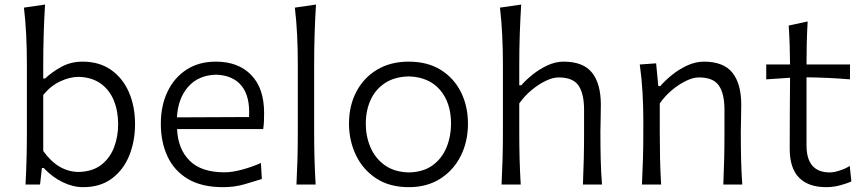

<svg xmlns="http://www.w3.org/2000/svg" viewBox="-20 -794 3713 826"><path d="M337.4 11.2Q294.4 11.2 250.2 -10Q206.1 -31.2 168 -71.3H160.2L152.3 0H89.8Q92.8 -57.6 94.2 -111.1Q95.7 -164.6 95.7 -228.5V-515.1Q95.7 -581.1 92.8 -642.1Q89.8 -703.1 83 -761.2L173.8 -774.4Q169.9 -710.9 168 -647.2Q166 -583.5 166 -515.1V-456.5H174.3Q203.1 -483.9 243.9 -506.3Q284.7 -528.8 335.4 -528.8Q406.7 -528.8 457.3 -493.7Q507.8 -458.5 534.4 -397.7Q561 -336.9 561 -259.8Q561 -187.5 536.4 -125.7Q511.7 -64 461.9 -26.4Q412.1 11.2 337.4 11.2ZM318.4 -54.2Q377.9 -55.7 415.5 -84.7Q453.1 -113.8 470.7 -160.2Q488.3 -206.5 488.3 -259.8Q488.3 -315.9 469.7 -361.6Q451.2 -407.2 413.1 -434.6Q375 -461.9 316.9 -463.4Q279.3 -462.9 238.8 -443.8Q198.2 -424.8 166 -385.7V-144.5Q229.5 -55.2 318.4 -54.2Z M939.5 11.2Q848.1 11.2 788.8 -23.9Q729.5 -59.1 700.7 -120.8Q671.9 -182.6 671.9 -261.7Q671.9 -339.4 700.7 -399.7Q729.5 -460 782.5 -494.4Q835.4 -528.8 908.7 -528.8Q1004.9 -528.8 1060.5 -471.7Q1116.2 -414.6 1116.2 -308.1Q1116.2 -288.1 1115.5 -271.2Q1114.7 -254.4 1112.3 -238.8H741.7Q745.6 -152.8 795.7 -102.8Q845.7 -52.7 945.8 -52.7Q977.5 -52.7 1019.5 -63.7Q1061.5 -74.7 1102.5 -92.8L1106.4 -23.9Q1076.2 -14.2 1032.7 -1.5Q989.3 11.2 939.5 11.2ZM1051.3 -290.5Q1056.6 -377.9 1019.8 -424.1Q982.9 -470.2 909.7 -472.7Q833.5 -470.7 789.6 -420.7Q745.6 -370.6 741.2 -289.1Z M1255.4 0Q1258.3 -57.6 1259.8 -111.1Q1261.2 -164.6 1261.2 -228.5V-515.1Q1261.2 -581.1 1258.3 -642.1Q1255.4 -703.1 1248.5 -761.2L1339.4 -774.4Q1335.4 -710.9 1333.5 -647.2Q1331.5 -583.5 1331.5 -515.1V-228.5Q1331.5 -164.6 1333 -111.1Q1334.5 -57.6 1337.9 0Z M1739.3 11.2Q1655.3 11.2 1597.9 -26.9Q1540.5 -64.9 1511 -127.2Q1481.4 -189.5 1481.4 -261.7Q1481.4 -339.4 1513.2 -399.7Q1544.9 -460 1602.5 -494.4Q1660.2 -528.8 1738.3 -528.8Q1818.8 -528.8 1875.7 -493.7Q1932.6 -458.5 1962.9 -397.9Q1993.2 -337.4 1993.2 -261.7Q1993.2 -185.1 1962.2 -123.3Q1931.2 -61.5 1874 -25.1Q1816.9 11.2 1739.3 11.2ZM1739.3 -52.2Q1801.8 -53.7 1841.8 -83.3Q1881.8 -112.8 1901.1 -160.2Q1920.4 -207.5 1920.4 -261.7Q1920.4 -352.1 1873 -407.2Q1825.7 -462.4 1739.3 -465.3Q1677.7 -463.9 1636.5 -436.8Q1595.2 -409.7 1574.5 -364.3Q1553.7 -318.8 1553.7 -261.7Q1553.7 -207.5 1573.7 -160.4Q1593.8 -113.3 1635 -83.5Q1676.3 -53.7 1739.3 -52.2Z M2137.7 0Q2140.6 -57.6 2142.1 -111.1Q2143.6 -164.6 2143.6 -228.5V-515.1Q2143.6 -581.1 2140.6 -642.1Q2137.7 -703.1 2130.9 -761.2L2222.2 -774.4Q2218.3 -710.9 2216.1 -647.2Q2213.9 -583.5 2213.9 -515.1V-427.2H2222.7Q2241.7 -449.2 2270.8 -472.7Q2299.8 -496.1 2334.7 -512.5Q2369.6 -528.8 2404.8 -528.8Q2489.3 -528.8 2527.1 -481.2Q2564.9 -433.6 2564.9 -343.3Q2564.9 -310.1 2564 -280.8Q2563 -251.5 2563 -228.5Q2563 -164.6 2564.2 -111.1Q2565.4 -57.6 2569.8 0H2487.8Q2490.2 -57.6 2491.5 -110.8Q2492.7 -164.1 2492.7 -226.1V-322.3Q2492.7 -390.6 2469 -425.8Q2445.3 -460.9 2382.8 -460.9Q2358.4 -460.9 2327.4 -446Q2296.4 -431.2 2266.4 -406Q2236.3 -380.9 2213.9 -349.1V-226.1Q2213.9 -164.1 2215.3 -110.8Q2216.8 -57.6 2220.2 0Z M2741.7 0Q2744.6 -57.6 2746.1 -111.1Q2747.6 -164.6 2747.6 -228.5V-280.8Q2747.6 -337.4 2744.1 -397.5Q2740.7 -457.5 2732.4 -516.6L2802.7 -521.5L2812 -423.8H2820.8Q2840.3 -446.8 2870.4 -471.2Q2900.4 -495.6 2936.3 -512.2Q2972.2 -528.8 3008.3 -528.8Q3092.8 -528.8 3130.9 -481.2Q3168.9 -433.6 3168.9 -343.3Q3168.9 -310.1 3168 -280.8Q3167 -251.5 3167 -228.5Q3167 -164.6 3168.2 -111.1Q3169.4 -57.6 3173.3 0H3091.8Q3094.2 -57.6 3095.5 -110.8Q3096.7 -164.1 3096.7 -226.1V-322.3Q3096.7 -390.6 3072.8 -425.8Q3048.8 -460.9 2986.8 -460.9Q2961.9 -460.9 2931.2 -446Q2900.4 -431.2 2870.4 -406Q2840.3 -380.9 2818.4 -349.1V-226.1Q2818.4 -164.1 2819.6 -110.8Q2820.8 -57.6 2824.2 0Z M3534.7 11.2Q3458 11.2 3417.7 -29.5Q3377.4 -70.3 3377.4 -154.3Q3377.4 -240.2 3377.9 -319.6Q3378.4 -398.9 3378.9 -459.5L3276.4 -452.6V-516.6H3378.9Q3378.4 -561.5 3377.2 -601.3Q3376 -641.1 3373 -684.1L3454.6 -701.7Q3451.7 -649.9 3450.7 -608.6Q3449.7 -567.4 3449.7 -516.6H3636.7V-452.6Q3590.3 -456.5 3543 -458.7Q3495.6 -460.9 3449.7 -461.4V-168.5Q3449.7 -52.2 3550.3 -52.2Q3566.9 -52.2 3591.8 -60.1Q3616.7 -67.9 3635.7 -80.1L3642.6 -13.7Q3627.4 -5.9 3596.4 2.7Q3565.4 11.2 3534.7 11.2Z"/></svg>

Font: Pinar DS1 Regular
Style: Regular
Weight: 400
Designer: Amin Abedi
Version: Version 3.000